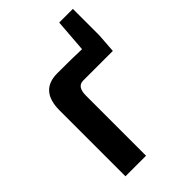

<svg xmlns="http://www.w3.org/2000/svg" viewBox="-195 -710 785 785"><g transform="rotate(-45 197.0 -318.0)"><path d="M382 -636V-484L376 -399H205Q169 -399 169 -348V0H50V-381Q50 -495 151 -495Q245 -495 292 -493L303 -636Z"/></g></svg>

Font: Exo 2 Semi Bold Condensed
Style: Regular
Weight: 600
Width: 3
Designer: Natanael Gama
Version: Version 1.001;PS 001.001;hotconv 1.0.70;makeotf.lib2.5.58329